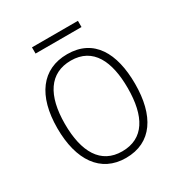

<svg xmlns="http://www.w3.org/2000/svg" viewBox="-157 -760 833 883"><g transform="rotate(-30 259.5 -318.5)"><path d="M382 -647H138V-614H382ZM465 -265C465 -428 403 -539 262 -539C128 -539 53 -438 53 -266C53 -97 125 10 259 10C397 10 465 -97 465 -265ZM93 -266C93 -417 149 -505 262 -505C380 -505 426 -406 426 -265C426 -115 374 -25 259 -25C146 -25 93 -117 93 -266Z"/></g></svg>

Font: Noto Sans Thai Looped SemiCondensed ExtraLight
Style: Regular
Weight: 200
Width: 4
Designer: Sasikarn Vongin, Ben Mitchell
Foundry: The Fontpad Ltd
Version: Version 1.001